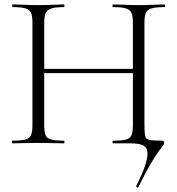

<svg xmlns="http://www.w3.org/2000/svg" viewBox="-20 -645 798 864"><path d="M602 198Q601 201 596.5 198Q592 195 593 192Q626 126 637 87.5Q648 49 641.5 30Q635 11 615 5.5Q595 0 566 0H489Q486 0 486 -6Q486 -12 489 -12Q528 -12 547 -17Q566 -22 572 -37Q578 -52 578 -81V-542Q578 -571 572 -586Q566 -601 547 -607Q528 -613 489 -613Q486 -613 486 -619Q486 -625 489 -625Q512 -625 541.5 -623.5Q571 -622 605 -622Q637 -622 667 -623.5Q697 -625 720 -625Q723 -625 723 -619Q723 -613 720 -613Q682 -613 662.5 -607.5Q643 -602 636.5 -587.5Q630 -573 630 -544V-81Q630 -47 633.5 -32.5Q637 -18 654 -15Q671 -12 709 -12Q719 -12 719 -2Q719 3 713 10.5Q707 18 693.5 36.5Q680 55 657.5 93Q635 131 602 198ZM36 0Q34 0 34 -6Q34 -12 36 -12Q74 -12 93.5 -17Q113 -22 119.5 -37Q126 -52 126 -81V-544Q126 -573 119.5 -587.5Q113 -602 94 -607.5Q75 -613 37 -613Q35 -613 35 -619Q35 -625 37 -625Q61 -625 90.5 -623.5Q120 -622 152 -622Q187 -622 216 -623.5Q245 -625 268 -625Q270 -625 270 -619Q270 -613 268 -613Q230 -613 211 -607Q192 -601 185.5 -586Q179 -571 179 -542V-81Q179 -52 185 -37Q191 -22 210.5 -17Q230 -12 268 -12Q270 -12 270 -6Q270 0 268 0Q244 0 215.5 -1Q187 -2 152 -2Q120 -2 90 -1Q60 0 36 0ZM150 -316V-335H600V-316Z"/></svg>

Font: Cormorant Infant Light
Style: Regular
Weight: 300
Designer: Christian Thalmann (Catharsis Fonts)
Foundry: Catharsis Fonts
Version: Version 4.001